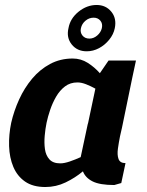

<svg xmlns="http://www.w3.org/2000/svg" viewBox="-20 -743 592 771"><path d="M291 -412Q262 -412 241 -396Q220 -380 205.5 -355Q191 -330 181.5 -302Q172 -274 167 -250Q162 -226 159.5 -197.5Q157 -169 160.5 -144Q164 -119 178.5 -103Q193 -87 222 -87Q238 -87 260 -94.5Q282 -102 304 -112L332 -243L334 -250L363 -387Q345 -397 326 -404.5Q307 -412 291 -412ZM439 0Q381 0 352 -14.5Q323 -29 313 -55Q282 -29 243.5 -10.5Q205 8 162 8Q112 8 80.5 -14Q49 -36 33.5 -73Q18 -110 16.5 -156Q15 -202 25 -250Q36 -298 57 -344Q78 -390 109 -427Q140 -464 181 -486Q222 -508 272 -508Q305 -508 332.5 -490.5Q360 -473 381 -449L416 -500H526L511 -430L470 -231L462 -196Q457 -171 453.5 -146Q450 -121 456 -104.5Q462 -88 484 -88L467 -8ZM255 -630Q262 -669 295.5 -696Q329 -723 368 -723Q405 -723 427 -696Q449 -669 441 -630Q436 -605 418.5 -583.5Q401 -562 377.5 -549.5Q354 -537 328 -537Q290 -537 268 -564.5Q246 -592 255 -630ZM305 -630Q301 -613 311 -600.5Q321 -588 339 -588Q356 -588 370.5 -600.5Q385 -613 389 -630Q393 -648 383 -660Q373 -672 356 -672Q338 -672 323.5 -660Q309 -648 305 -630Z"/></svg>

Font: Epunda Sans
Style: Bold Italic
Weight: 700
Italic angle: -12.0243°
Designer: Simon Atzbach
Foundry: typofactur
Version: Version 2.204; ttfautohint (v1.8.4.7-5d5b)